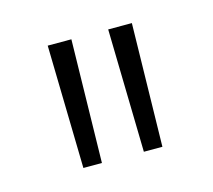

<svg xmlns="http://www.w3.org/2000/svg" viewBox="-49 -784 373 337"><g transform="rotate(-15 137.5 -616.0)"><path d="M65.9 -503.9H99.6L104 -727.5H61ZM175.8 -503.9H209.5L213.9 -727.5H170.9Z"/></g></svg>

Font: Raveo Display Display ExLight
Style: Regular
Weight: 200
Designer: Jakub Foglar, Rasmus Andersson (Inter)
Foundry: Jakubfoglar.com
Version: Version 1.100;Glyphs 3.2.3 (3260)